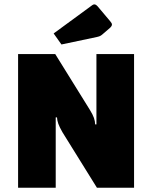

<svg xmlns="http://www.w3.org/2000/svg" viewBox="-20 -878 712 898"><path d="M64.6 0V-625H238.4L399.8 -365Q414 -342.2 419.4 -326.4Q424.8 -310.6 425 -296.1H431V-625H607V0H433.3L271.8 -260Q258.4 -283.5 252.7 -299.3Q247.1 -315.2 246.6 -328.9H240.6V0ZM267.4 -670 230.9 -721.5 411 -853.5Q416 -857.5 421.3 -857.5Q428.4 -857.5 436.9 -848L495.1 -779Q503.6 -769.5 503.6 -763.2Q503.6 -755.9 493.6 -746.9L458.2 -716.5Q452.7 -711.8 447.5 -709.4Q442.2 -707 433.2 -705Z"/></svg>

Font: Changa
Style: Regular
Weight: 400
Designer: Eduardo Rodriguez Tunni
Foundry: Eduardo Rodriguez Tunni
Version: Version 3.003